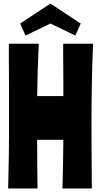

<svg xmlns="http://www.w3.org/2000/svg" viewBox="-20 -1065 569 1085"><path d="M506 -818Q503 -755 501.5 -699Q500 -643 499 -588.5Q498 -534 497.5 -478.5Q497 -423 497 -360Q497 -286 497.5 -199Q498 -112 499 0H333Q335 -60 336 -125.5Q337 -191 338 -275H190Q190 -216 190.5 -148.5Q191 -81 192 0H26Q27 -44 28 -90Q29 -136 30 -189Q31 -242 31 -305Q31 -368 31 -445Q31 -513 31 -562.5Q31 -612 30.5 -653Q30 -694 30 -732.5Q30 -771 30 -818H199Q195 -735 193 -664.5Q191 -594 190 -522H338Q338 -568 338 -605.5Q338 -643 337.5 -677.5Q337 -712 337 -745.5Q337 -779 337 -818ZM265 -1045 436 -932 406 -864 265 -932 124 -864 94 -932Z"/></svg>

Font: Ranchers
Style: Regular
Weight: 400
Designer: Pablo Impallari, Brenda Gallo
Foundry: Pablo Impallari, Brenda Gallo
Version: Version 1.000; ttfautohint (v0.8) -G 200 -r 50